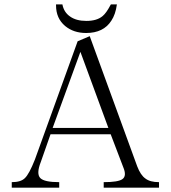

<svg xmlns="http://www.w3.org/2000/svg" viewBox="-20 -864 790 885"><path d="M491.2 -843.8 488.3 -838.9Q469.7 -803.7 453.1 -790Q426.8 -767.6 377.9 -767.6Q331.1 -767.6 302.7 -788.1Q274.4 -807.6 267.6 -843.8H238.3V-838.9Q238.3 -779.3 280.3 -744.1Q319.3 -711.9 377 -711.9Q457 -711.9 493.2 -768.6Q512.7 -797.9 518.6 -842.8L519.5 -843.8ZM350.6 -625 479.5 -274.4H222.7ZM393.6 -697.3 337.9 -673.8 140.6 -127.9Q114.3 -61.5 94.7 -43Q76.2 -24.4 34.2 -24.4V1H252.9V-24.4Q184.6 -24.4 166 -43Q146.5 -62.5 168 -117.2L212.9 -245.1H490.2L547.9 -93.8Q565.4 -52.7 543.9 -38.1Q524.4 -24.4 458 -24.4V1H712.9V-24.4Q671.9 -24.4 650.4 -41Q627.9 -56.6 612.3 -97.7Z"/></svg>

Font: Batang
Style: Regular
Weight: 400
Version: Version 2.21